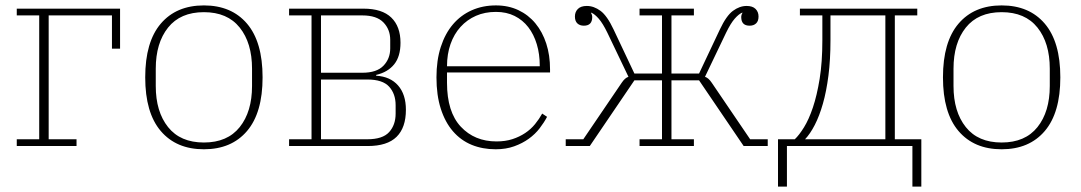

<svg xmlns="http://www.w3.org/2000/svg" viewBox="-20 -540 3997 710"><path d="M42 -25H125V-483H42V-508H424V-360H394V-483H160V-25H263V0H42Z M734 -13Q821 -13 866.5 -70Q912 -127 912 -222V-286Q912 -381 866.5 -438Q821 -495 734 -495Q647 -495 601.5 -438Q556 -381 556 -286V-222Q556 -127 601.5 -70Q647 -13 734 -13ZM734 12Q632 12 574.5 -55.5Q517 -123 517 -254Q517 -385 574.5 -452.5Q632 -520 734 -520Q836 -520 893.5 -452.5Q951 -385 951 -254Q951 -123 893.5 -55.5Q836 12 734 12Z M1049 -25H1132V-483H1049V-508H1324Q1393 -508 1427 -475Q1461 -442 1461 -382Q1461 -331 1437.5 -302Q1414 -273 1371 -263V-260Q1423 -257 1452 -224Q1481 -191 1481 -134Q1481 -68 1446.5 -34Q1412 0 1340 0H1049ZM1338 -25Q1395 -25 1419 -51.5Q1443 -78 1443 -120V-151Q1443 -193 1419 -219.5Q1395 -246 1338 -246H1167V-25ZM1320 -271Q1373 -271 1398 -297Q1423 -323 1423 -361V-393Q1423 -431 1398 -457Q1373 -483 1320 -483H1167V-271Z M1813 12Q1764 12 1724 -4.5Q1684 -21 1655 -54.5Q1626 -88 1610 -138Q1594 -188 1594 -254Q1594 -317 1610 -366.5Q1626 -416 1655 -450Q1684 -484 1724.5 -502Q1765 -520 1814 -520Q1860 -520 1897 -502.5Q1934 -485 1960 -453.5Q1986 -422 2000 -379Q2014 -336 2014 -284V-272H1633V-234Q1633 -126 1684 -71.5Q1735 -17 1816 -17Q1849 -17 1875 -25.5Q1901 -34 1922 -48Q1943 -62 1958.5 -81Q1974 -100 1985 -120L2003 -108Q1992 -87 1975.5 -65.5Q1959 -44 1935.5 -27Q1912 -10 1881.5 1Q1851 12 1813 12ZM1976 -295V-297Q1976 -340 1965 -376.5Q1954 -413 1933.5 -439.5Q1913 -466 1883 -481Q1853 -496 1814 -496Q1773 -496 1740 -481.5Q1707 -467 1683 -440.5Q1659 -414 1646 -377Q1633 -340 1633 -295Z M2072 -25H2137L2279 -234Q2291 -252 2304 -256L2226 -419Q2209 -454 2194 -471Q2179 -488 2167 -493H2165Q2170 -485 2170 -477Q2170 -445 2139 -445Q2124 -445 2115 -453.5Q2106 -462 2106 -479Q2106 -496 2117 -507Q2128 -518 2150 -518Q2176 -518 2200.5 -500Q2225 -482 2249 -431L2326 -268H2428V-483H2345V-508H2546V-483H2463V-268H2565L2642 -431Q2666 -482 2690.5 -500Q2715 -518 2741 -518Q2763 -518 2774 -507Q2785 -496 2785 -479Q2785 -462 2776 -453.5Q2767 -445 2752 -445Q2721 -445 2721 -477Q2721 -485 2726 -493H2724Q2712 -488 2697 -471Q2682 -454 2665 -419L2587 -256Q2600 -252 2612 -234L2754 -25H2819V0H2730L2565 -243H2463V-25H2546V0H2345V-25H2428V-243H2326L2161 0H2072Z M2857 -25H2919Q2935 -40 2953 -69Q2971 -98 2986 -142.5Q3001 -187 3011 -248.5Q3021 -310 3021 -391V-483H2938V-508H3372V-483H3289V-25H3387V150H3354V0H2890V150H2857ZM3254 -25V-483H3051V-391Q3051 -319 3043.5 -260.5Q3036 -202 3023 -156.5Q3010 -111 2993 -78Q2976 -45 2957 -25Z M3684 -13Q3771 -13 3816.5 -70Q3862 -127 3862 -222V-286Q3862 -381 3816.5 -438Q3771 -495 3684 -495Q3597 -495 3551.5 -438Q3506 -381 3506 -286V-222Q3506 -127 3551.5 -70Q3597 -13 3684 -13ZM3684 12Q3582 12 3524.5 -55.5Q3467 -123 3467 -254Q3467 -385 3524.5 -452.5Q3582 -520 3684 -520Q3786 -520 3843.5 -452.5Q3901 -385 3901 -254Q3901 -123 3843.5 -55.5Q3786 12 3684 12Z"/></svg>

Font: IBM Plex Serif ExtraLight
Style: Regular
Weight: 200
Designer: Mike Abbink, Paul van der Laan, Pieter van Rosmalen
Foundry: Bold Monday
Version: Version 2.5